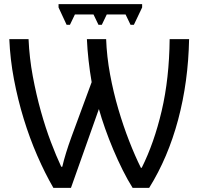

<svg xmlns="http://www.w3.org/2000/svg" viewBox="-20 -903 959 928"><path d="M118 -714Q122 -623 138.5 -534.5Q155 -446 177.5 -365.5Q200 -285 226 -216.5Q252 -148 276 -97H281Q295 -158 326 -243L423 -506Q414 -558 408 -612Q402 -666 400 -714H493Q496 -630 512 -543.5Q528 -457 552 -375.5Q576 -294 604.5 -221Q633 -148 661 -92H665Q725 -212 761.5 -367.5Q798 -523 800 -714H894Q890 -508 841 -324.5Q792 -141 701 5H621Q597 -33 573 -81Q549 -129 527.5 -180Q506 -231 488 -282Q470 -333 458 -376L323 5H238Q197 -66 160 -151Q123 -236 94.5 -329Q66 -422 47.5 -519.5Q29 -617 25 -714ZM667 -883V-867L627 -783H611L587 -833H496L472 -783H456L432 -833H342L318 -783H302L263 -867V-883Z"/></svg>

Font: BC Sans
Style: Regular
Weight: 400
Designer: Monotype Design Team
Province of B.C.
Foundry: Monotype Imaging Inc.
Version: Version 2.000;GOOG;noto-source:20170915:90ef993387c0